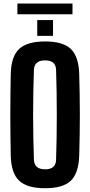

<svg xmlns="http://www.w3.org/2000/svg" viewBox="-20 -1040 502 1070"><path d="M231 9Q131 9 86.5 -33.2Q42 -75.5 40 -174Q39 -228.5 38.2 -285.5Q37.5 -342.5 37.5 -400.2Q37.5 -458 38.2 -515Q39 -572 40 -627Q42 -725 86.5 -767Q131 -809 231 -809Q331.5 -809 375 -767Q418.5 -725 421.5 -627Q423 -571.5 424 -514.5Q425 -457.5 425 -399.8Q425 -342 424 -285.2Q423 -228.5 421.5 -174Q418.5 -75.5 375 -33.2Q331.5 9 231 9ZM231 -96.5Q262 -96.5 277 -110Q292 -123.5 292.5 -150.5Q294.5 -207 295.5 -270.8Q296.5 -334.5 296.5 -400.8Q296.5 -467 295.5 -530.5Q294.5 -594 292.5 -650.5Q292 -677 276.5 -690.2Q261 -703.5 231 -703.5Q201 -703.5 185.5 -690.2Q170 -677 169 -650.5Q167 -594 165.8 -530.5Q164.5 -467 164.5 -400.8Q164.5 -334.5 165.8 -270.8Q167 -207 169 -150.5Q170 -123.5 185.5 -110Q201 -96.5 231 -96.5ZM187.5 -840V-928H275.5V-840ZM77 -1020.5H384V-960.5H77Z"/></svg>

Font: Big Shoulders Display Thin ExtraBold
Style: Regular
Weight: 800
Version: Version 2.002